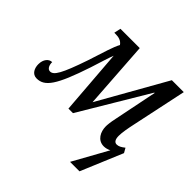

<svg xmlns="http://www.w3.org/2000/svg" viewBox="-184 -715 1104 1104"><g transform="rotate(45 367.5 -163.0)"><path d="M647 -1 530 210H607L714 -45L698 -73C679 -58 665 -50 649 -50C631 -50 622 -66 622 -94C622 -122 630 -164 638 -201L709 -536H612L379 -124L351 -536H194L185 -495H196C220 -495 243 -490 258 -468C239 -434 222 -374 190 -276C135 -115 111 -76 81 -76C60 -76 51 -102 52 -123C26 -123 4 -98 4 -58C4 -28 18 7 55 7C120 7 160 -48 230 -259C252 -328 265 -371 276 -399L307 0H344L591 -414H594L541 -152C533 -117 531 -90 531 -80C531 -36 554 10 604 10C618 10 633 6 647 -1Z"/></g></svg>

Font: Noto Serif ExtraCondensed
Style: Italic
Weight: 400
Width: 2
Italic angle: -12°
Designer: Monotype Design Team
Foundry: Monotype Imaging Inc.
Version: Version 2.014